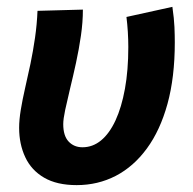

<svg xmlns="http://www.w3.org/2000/svg" viewBox="-20 -526 560 558"><path d="M202.8 12Q145.4 12 108.3 -9.6Q71.1 -31.2 53.4 -69.2Q35.6 -107.2 35.6 -154.4Q35.6 -177.7 40.4 -206.8Q45.2 -236 52.9 -269.7Q60.7 -303.5 68.5 -340.5Q76.2 -377.6 81.8 -416.4Q87.4 -455.2 89 -494.5L220.9 -498.1Q220.9 -461.6 215.2 -422.3Q209.5 -382.9 200.9 -343.3Q192.3 -303.8 183.7 -268.7Q175.2 -233.6 169.5 -206.8Q163.8 -180 163.8 -165.3Q163.8 -131.3 179.4 -114.7Q195 -98 219.7 -98Q249.5 -98 273.8 -118Q298 -138 315.7 -176Q333.3 -214 343.1 -267.9Q352.9 -321.8 352.9 -389.4Q352.9 -410.1 351.5 -433.6Q350 -457 347.5 -476.7L481 -506.1Q486 -471.2 487 -447.4Q488 -423.5 488 -402.8Q488 -301.5 466.8 -224.3Q445.5 -147.1 406.9 -94.5Q368.4 -41.9 316.4 -14.9Q264.4 12 202.8 12Z"/></svg>

Font: Source Sans 3 VF
Style: Italic
Weight: 200
Italic angle: -11°
Designer: Paul D. Hunt
Foundry: Adobe Systems Incorporated
Version: Version 3.042;hotconv 1.0.118;makeotfexe 2.5.65603